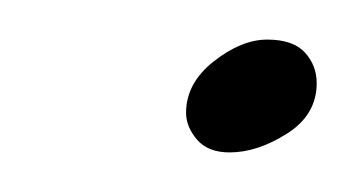

<svg xmlns="http://www.w3.org/2000/svg" viewBox="-20 -72 180 97"><path d="M96 5Q85 5 79.5 -1.5Q74 -8 74 -15Q74 -30 88 -41Q102 -52 115 -52Q128 -52 134 -45.5Q140 -39 140 -30Q140 -14 125 -4.5Q110 5 96 5Z"/></svg>

Font: Gwendolyn
Style: Bold
Weight: 700
Designer: Robert E. Leuschke
Foundry: Robert E. Leuschke
Version: Version 1.010; ttfautohint (v1.8.3)